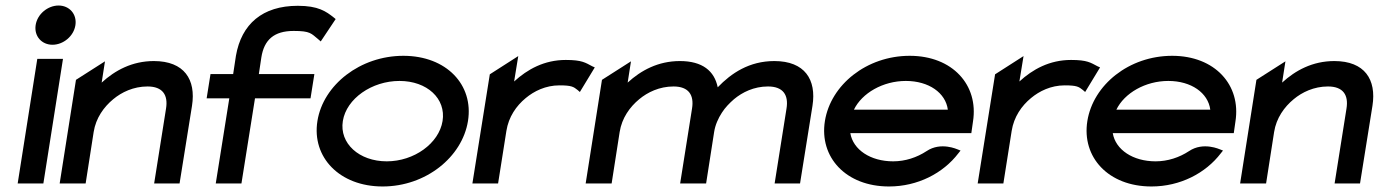

<svg xmlns="http://www.w3.org/2000/svg" viewBox="-20 -664 4991 695"><path d="M109 -573C103 -533 131 -502 170 -502C209 -502 247 -533 253 -573C259 -613 231 -644 192 -644C153 -644 115 -613 109 -573ZM44 0H137L208 -451H115Z M196 0H290L319 -186C327 -237 356 -277 390 -305C420 -330 463 -351 514 -351C569 -351 589 -320 581 -271L538 0H630L675 -281C690 -376 647 -443 537 -443C458 -443 396 -409 348 -365L360 -442L255 -375Z M728 -308H810L761 0H854L903 -308H1104L1118 -396H917L926 -456C936 -520 972 -552 1043 -552C1104 -552 1106 -543 1133 -521L1141 -514L1195 -595L1189 -600C1160 -623 1132 -643 1058 -643C930 -643 854 -577 834 -462L824 -396H742Z M1129 -226C1108 -95 1209 11 1365 11C1521 11 1653 -95 1674 -226C1695 -357 1596 -462 1440 -462C1284 -462 1150 -357 1129 -226ZM1221 -226C1234 -307 1326 -371 1426 -371C1526 -371 1595 -307 1582 -226C1569 -145 1479 -80 1380 -80C1280 -80 1208 -145 1221 -226Z M1690 0H1783L1813 -190C1821 -241 1849 -281 1883 -309C1913 -334 1955 -355 2005 -355C2049 -355 2056 -350 2071 -338L2079 -331L2133 -420L2124 -424C2099 -437 2087 -447 2028 -447C1950 -447 1889 -413 1841 -369L1856 -461L1753 -395Z M2100 0H2194L2223 -186C2231 -237 2260 -277 2294 -305C2324 -330 2367 -351 2418 -351C2473 -351 2493 -320 2485 -271L2442 0H2536L2565 -186C2569 -212 2580 -236 2593 -256C2605 -275 2621 -291 2637 -305C2667 -330 2709 -351 2760 -351C2815 -351 2835 -320 2827 -271L2784 0H2876L2921 -281C2936 -376 2893 -443 2783 -443C2692 -443 2627 -399 2578 -348C2566 -407 2523 -443 2441 -443C2362 -443 2300 -409 2252 -365L2264 -442L2159 -375Z M2966 -226C2945 -95 3042 11 3198 11C3302 11 3394 -37 3449 -109L3457 -119L3447 -123C3446 -123 3386 -152 3334 -117C3299 -94 3257 -80 3213 -80C3131 -80 3068 -122 3058 -182H3496L3502 -224C3523 -356 3428 -462 3273 -462C3117 -462 2987 -357 2966 -226ZM3071 -267C3100 -327 3176 -371 3259 -371C3342 -371 3403 -328 3411 -267Z M3519 0H3612L3642 -190C3650 -241 3678 -281 3712 -309C3742 -334 3784 -355 3834 -355C3878 -355 3885 -350 3900 -338L3908 -331L3962 -420L3953 -424C3928 -437 3916 -447 3857 -447C3779 -447 3718 -413 3670 -369L3685 -461L3582 -395Z M3916 -226C3895 -95 3992 11 4148 11C4252 11 4344 -37 4399 -109L4407 -119L4397 -123C4396 -123 4336 -152 4284 -117C4249 -94 4207 -80 4163 -80C4081 -80 4018 -122 4008 -182H4446L4452 -224C4473 -356 4378 -462 4223 -462C4067 -462 3937 -357 3916 -226ZM4021 -267C4050 -327 4126 -371 4209 -371C4292 -371 4353 -328 4361 -267Z M4469 0H4563L4592 -186C4600 -237 4629 -277 4663 -305C4693 -330 4736 -351 4787 -351C4842 -351 4862 -320 4854 -271L4811 0H4903L4948 -281C4963 -376 4920 -443 4810 -443C4731 -443 4669 -409 4621 -365L4633 -442L4528 -375Z"/></svg>

Font: Charger Pro
Style: ExBdExtObl
Weight: 400
Designer: Jasper
Foundry: Cannot Into Space Fonts
Version: Version 1.09